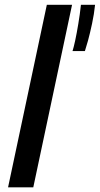

<svg xmlns="http://www.w3.org/2000/svg" viewBox="-20 -802 427 822"><path d="M288.5 -781.5 122.5 0H14.5L180.5 -781.5ZM387 -781.5Q383 -742 374.2 -701Q365.5 -660 356.8 -628.2Q348 -596.5 343.5 -583.5H290.5Q295 -597 301.8 -628Q308.5 -659 315.2 -699.5Q322 -740 326.5 -781.5Z"/></svg>

Font: Epilogue Medium
Style: Italic
Weight: 500
Italic angle: -12°
Designer: Tyler Finck
Foundry: Etcetera Type Co
Version: Version 2.112